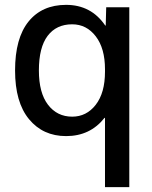

<svg xmlns="http://www.w3.org/2000/svg" viewBox="-20 -550 624 790"><path d="M413 -445H415L417 -520H512V220H412V-65H410Q351 10 252 10Q157 10 99.5 -59.5Q42 -129 42 -260Q42 -393 97.5 -461.5Q153 -530 252 -530Q355 -530 413 -445ZM140 -260Q140 -168 177.5 -119Q215 -70 277 -70Q336 -70 374 -119Q412 -168 412 -255V-265Q412 -351 374 -400.5Q336 -450 277 -450Q212 -450 176 -402.5Q140 -355 140 -260Z"/></svg>

Font: Mplus 1p Medium
Style: Regular
Weight: 500
Version: Version 1.061